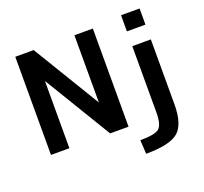

<svg xmlns="http://www.w3.org/2000/svg" viewBox="-158 -936 1426 1342"><g transform="rotate(-20 555.0 -265.0)"><path d="M79 0V-730H216L517 -233H519V-730H656V0H519L218 -497H216V0ZM873 -630V-750H1011V-630ZM873 -28V-520H1011V-37Q1011 112 947 166Q883 220 707 220L701 117Q810 117 841.5 90.5Q873 64 873 -28Z"/></g></svg>

Font: Mplus 1p Bold
Style: Bold
Weight: 700
Version: Version 1.061